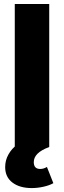

<svg xmlns="http://www.w3.org/2000/svg" viewBox="-20 -748 326 977"><path d="M230.5 -727.5V0H55.2V-727.5ZM141.6 209Q80.1 209 43.2 180.9Q6.3 152.8 6.3 102.1Q6.3 67.4 23.2 37.6Q40 7.8 67.4 -12.2L230.5 0Q189 15.6 170.4 34.7Q151.9 53.7 151.9 77.1Q151.9 111.8 184.6 111.8Q201.7 111.8 218.8 101.6L251.5 184.1Q231.9 195.3 201.7 202.1Q171.4 209 141.6 209Z"/></svg>

Font: Inter Extra Bold
Style: Regular
Weight: 800
Designer: Rasmus Andersson
Foundry: rsms
Version: Version 4.000;git-3c8e0fc